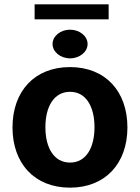

<svg xmlns="http://www.w3.org/2000/svg" viewBox="-20 -866 654 897"><path d="M306.8 10.7C472.3 10.7 575.3 -102.6 575.3 -270.6C575.3 -439.6 472.3 -552.6 306.8 -552.6C141.3 -552.6 38.4 -439.6 38.4 -270.6C38.4 -102.6 141.3 10.7 306.8 10.7ZM307.5 -106.5C231.2 -106.5 192.1 -176.5 192.1 -271.7C192.1 -366.8 231.2 -437.1 307.5 -437.1C382.5 -437.1 421.5 -366.8 421.5 -271.7C421.5 -176.5 382.5 -106.5 307.5 -106.5ZM487.6 -845.9H141.7V-775.6H487.6ZM307.2 -593.4C352.3 -593.4 389.2 -623.6 389.2 -660.5C389.2 -697.1 352.3 -727.3 307.2 -727.3C262.4 -727.3 225.5 -697.1 225.5 -660.5C225.5 -623.6 262.4 -593.4 307.2 -593.4Z"/></svg>

Font: Karasuma Gothic
Style: Bold
Weight: 700
Designer: Rasmus Andersson / Ryoko Nishizuka
Foundry: Genbu
Version: Version 1.00